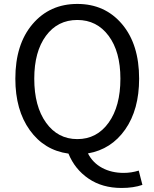

<svg xmlns="http://www.w3.org/2000/svg" viewBox="-20 -767 781 971"><path d="M153.3 -369.1Q153.3 -229.5 212.9 -146.5Q272.5 -63.5 371.1 -63.5Q469.7 -63.5 529.3 -146.5Q588.9 -229.5 588.9 -369.1Q588.9 -505.9 529.3 -585.9Q469.7 -666 371.1 -666Q271.5 -666 212.4 -585.9Q153.3 -505.9 153.3 -369.1ZM681.6 95.7 700.2 168Q655.3 183.6 594.7 183.6Q497.1 183.6 427.7 136.2Q358.4 88.9 326.2 9.8Q204.1 -6.8 130.9 -108.4Q57.6 -210 57.6 -369.1Q57.6 -543 144.5 -645Q231.4 -747.1 371.1 -747.1Q510.7 -747.1 597.2 -645Q683.6 -543 683.6 -369.1Q683.6 -212.9 613.3 -112.3Q543 -11.7 424.8 8.8Q449.2 56.6 496.6 82Q543.9 107.4 605.5 107.4Q644.5 107.4 681.6 95.7Z"/></svg>

Font: irohakakuC Regular
Style: Regular
Weight: 400
Designer: [Source Han Sans]
Ryoko NISHIZUKA Ë•øÂ°öÊ∂ºÂ≠ê (kana & ideographs); Paul D. Hunt (Latin, Greek & Cyrillic); Wenlong ZHAN
Version: Version 1.001.20160904